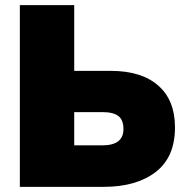

<svg xmlns="http://www.w3.org/2000/svg" viewBox="-20 -725 715 745"><path d="M57 -705H268V-450H410Q529 -450 594 -393Q659 -336 659 -231Q659 -115 584 -57.5Q509 0 383 0H57ZM377 -161Q459 -161 459 -224Q459 -260 439 -275Q419 -290 377 -290H268V-161Z"/></svg>

Font: Nunito Sans Heavy
Style: Regular
Weight: 400
Designer: Vernon Adams
Foundry: Vernon Adams
Version: Version 2.500